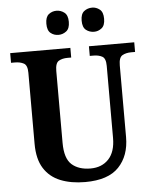

<svg xmlns="http://www.w3.org/2000/svg" viewBox="-61 -969 820 1030"><g transform="rotate(-5 349.0 -454.5)"><path d="M356 10Q280 10 223 -13Q166 -36 134.5 -86Q103 -136 103 -218V-601Q103 -641 83.5 -651.5Q64 -662 36 -662H15V-714H339V-662H319Q291 -662 272 -651Q253 -640 253 -597V-210Q253 -126 290 -93Q327 -60 391 -60Q452 -60 488.5 -99Q525 -138 525 -213V-601Q525 -641 506 -651.5Q487 -662 459 -662H439V-714H683V-662H662Q634 -662 614.5 -651Q595 -640 595 -597V-211Q595 -111 537.5 -50.5Q480 10 356 10ZM474 -789Q449 -789 430.5 -803.5Q412 -818 412 -854Q412 -890 430.5 -904.5Q449 -919 474 -919Q496 -919 514.5 -904.5Q533 -890 533 -854Q533 -818 514.5 -803.5Q496 -789 474 -789ZM282 -789Q258 -789 240 -803.5Q222 -818 222 -854Q222 -890 240 -904.5Q258 -919 282 -919Q305 -919 324 -904.5Q343 -890 343 -854Q343 -818 324 -803.5Q305 -789 282 -789Z"/></g></svg>

Font: Noto Serif Lao SemiCondensed
Style: Bold
Weight: 700
Width: 4
Designer: Monotype Design Team
Foundry: Monotype Imaging Inc.
Version: Version 2.003; ttfautohint (v1.8.4.7-5d5b)